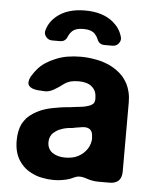

<svg xmlns="http://www.w3.org/2000/svg" viewBox="-54 -804 688 860"><g transform="rotate(5 290.0 -374.5)"><path d="M393.6 -612.3H429.7Q447.3 -612.3 458 -626.5Q468.8 -640.6 462.9 -657.2Q452.1 -693.4 421.9 -718.8Q375 -758.8 293.9 -758.8Q213.9 -758.8 166 -718.8Q135.7 -693.4 125 -657.2Q119.1 -640.6 129.9 -626.5Q140.6 -612.3 158.2 -612.3H194.3Q217.8 -612.3 226.6 -635.7Q230.5 -646.5 239.3 -656.2Q254.9 -675.8 293.9 -675.8Q332 -675.8 347.7 -656.2Q356.4 -646.5 360.4 -635.7Q369.1 -612.3 393.6 -612.3ZM505.9 -449.2Q505.9 -449.2 505.9 -449.2Q514.6 -431.6 519.5 -411.1Q524.4 -390.6 524.4 -366.2Q524.4 -262.7 524.4 -54.7Q524.4 -28.3 510.7 -13.7Q496.1 0 469.7 0Q459 0 436.5 0Q431.6 0 427.7 0Q423.8 0 418.9 0Q391.6 0 362.3 -10.7Q333 -20.5 312.5 -10.7Q306.6 -7.8 301.8 -5.9Q295.9 -2.9 290 -1Q274.4 3.9 256.8 6.8Q239.3 9.8 218.8 9.8Q193.4 9.8 169.9 4.9Q146.5 1 126 -8.8Q106.4 -17.6 89.8 -31.2Q74.2 -44.9 62.5 -62.5Q50.8 -80.1 44.9 -102.5Q39.1 -125 39.1 -152.3Q39.1 -174.8 43 -193.4Q46.9 -212.9 54.7 -228.5Q63.5 -243.2 74.2 -255.9Q85.9 -267.6 100.6 -277.3Q114.3 -286.1 130.9 -293.9Q147.5 -300.8 165 -305.7Q183.6 -310.5 203.1 -313.5Q222.7 -317.4 242.2 -319.3Q266.6 -321.3 285.2 -324.2Q304.7 -326.2 318.4 -328.1Q333 -330.1 343.8 -334Q354.5 -336.9 361.3 -341.8Q368.2 -345.7 371.1 -352.5Q374 -359.4 374 -368.2Q374 -368.2 374 -370.1Q374 -386.7 369.1 -400.4Q363.3 -413.1 353.5 -421.9Q342.8 -431.6 328.1 -435.5Q312.5 -440.4 293.9 -440.4Q273.4 -440.4 256.8 -436.5Q240.2 -431.6 228.5 -422.9Q210 -408.2 186.5 -394.5Q163.1 -380.9 142.6 -382.8Q134.8 -382.8 127 -383.8Q120.1 -383.8 112.3 -384.8Q84 -387.7 73.2 -401.4Q63.5 -416 76.2 -441.4Q81.1 -450.2 86.9 -458Q92.8 -466.8 99.6 -474.6Q114.3 -493.2 134.8 -506.8Q155.3 -520.5 179.7 -530.3Q204.1 -541 232.4 -545.9Q261.7 -550.8 293.9 -550.8Q316.4 -550.8 337.9 -547.9Q360.4 -544.9 380.9 -540Q401.4 -534.2 419.9 -526.4Q438.5 -517.6 454.1 -506.8Q470.7 -495.1 483.4 -481.4Q496.1 -466.8 505.9 -449.2ZM375 -194.3Q375 -194.3 374 -194.3Q374 -195.3 374 -197.3Q374 -221.7 360.4 -231.4Q346.7 -241.2 321.3 -236.3Q315.4 -235.4 309.6 -234.4Q303.7 -233.4 296.9 -232.4Q289.1 -230.5 283.2 -229.5Q276.4 -228.5 269.5 -228.5Q255.9 -226.6 244.1 -223.6Q233.4 -219.7 222.7 -215.8Q212.9 -210.9 206.1 -205.1Q198.2 -200.2 192.4 -192.4Q187.5 -185.5 184.6 -176.8Q181.6 -168 181.6 -157.2Q181.6 -141.6 187.5 -129.9Q193.4 -118.2 204.1 -110.4Q215.8 -102.5 230.5 -98.6Q245.1 -94.7 261.7 -94.7Q278.3 -94.7 293 -97.7Q307.6 -100.6 320.3 -107.4Q333 -114.3 342.8 -123Q352.5 -131.8 360.4 -143.6Q367.2 -154.3 371.1 -167Q375 -179.7 375 -194.3Z"/></g></svg>

Font: DeepSea
Style: Bold
Weight: 700
Designer: Stem
Version: Version 3.019;git-0a5106e0b